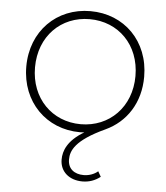

<svg xmlns="http://www.w3.org/2000/svg" viewBox="-53 -571 721 834"><g transform="rotate(5 308.0 -154.0)"><path d="M308 -31C183 -31 89 -125 89 -260C89 -396 183 -489 308 -489C433 -489 527 -396 527 -260C527 -125 433 -31 308 -31ZM337 216C366 216 392 207 415 189L402 166C386 180 363 188 340 188C300 188 271 167 271 126C271 88 289 41 417 -18C508 -60 565 -147 565 -260C565 -415 456 -524 308 -524C161 -524 51 -415 51 -260C51 -106 161 4 308 4C314 4 321 3 327 3C256 45 239 91 239 129C239 182 280 216 337 216Z"/></g></svg>

Font: Montserrat-Alt1 ExtLt
Style: Regular
Weight: 200
Designer: Differentunic
Foundry: Differentunic
Version: Version 7.222